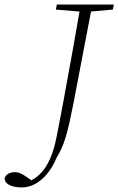

<svg xmlns="http://www.w3.org/2000/svg" viewBox="-118 -694 519 842"><path d="M-98 90Q-95 76 -82.5 68.5Q-70 61 -52 61Q-42 61 -32.5 64.5Q-23 68 -9 77Q5 86 28 103V108H6V103Q36 91 60 66.5Q84 42 101.5 2.5Q119 -37 130 -93Q134 -114 138.5 -137Q143 -160 148.5 -188.5Q154 -217 161 -254.5Q168 -292 177 -343Q191 -417 205.5 -499Q220 -581 236 -674H287L203 -235Q194 -189 186 -154Q178 -119 170 -92.5Q162 -66 152.5 -44.5Q143 -23 131 -4Q113 39 88.5 68.5Q64 98 35.5 113Q7 128 -22 128Q-52 128 -73.5 119Q-95 110 -98 90ZM127 -652 131 -674H381L377 -652L264 -642H247Z"/></svg>

Font: Source Serif 4 36pt Light
Style: Italic
Weight: 300
Italic angle: -12°
Designer: Frank Grießhammer
Foundry: Adobe Systems Incorporated
Version: Version 4.004;hotconv 1.0.116;makeotfexe 2.5.65601